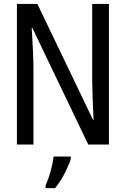

<svg xmlns="http://www.w3.org/2000/svg" viewBox="-20 -734 640 975"><path d="M533.2 0H428.2L145 -590.8H141.1Q149.9 -455.6 149.9 -387.2V0H65.9V-713.9H169.9L452.1 -126H455.1Q448.2 -273.9 448.2 -323.2V-713.9H533.2ZM211.4 208Q241.7 139.6 252.4 61H339.4V70.8Q339.4 81.5 315.9 131.3Q292.5 181.2 259.8 221.2H211.4Z"/></svg>

Font: Droid Sans Mono
Style: Regular
Weight: 400
Monospace: yes
Foundry: Ascender Corporation
Version: Version 1.00 build 112